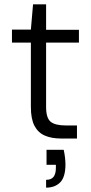

<svg xmlns="http://www.w3.org/2000/svg" viewBox="-20 -637 420 883"><path d="M260 0Q217 0 186 -13.5Q155 -27 138.5 -58.5Q122 -90 122 -145V-441H35V-501H122L132 -617H192V-500H343V-441H192V-145Q192 -95 212.5 -77.5Q233 -60 284 -60H334V0ZM192 226V190Q216 190 226.5 176Q237 162 237 135V121H194V52H273Q277 70 279 87.5Q281 105 281 119Q281 177 257 201.5Q233 226 192 226Z"/></svg>

Font: DM Sans 18pt Light
Style: Regular
Weight: 300
Designer: Colophon Foundry, Jonny Pinhorn
Foundry: Colophon Foundry
Version: Version 4.004;gftools[0.9.30]